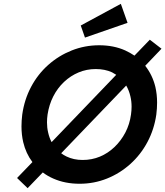

<svg xmlns="http://www.w3.org/2000/svg" viewBox="-20 -948 862 1001"><path d="M124 33 69 -20 149 -103Q115 -148 101 -207Q92 -246 92 -289Q92 -319 96 -351Q107 -429 142 -495Q177 -561 231.5 -609.5Q286 -658 354 -685Q422 -712 497 -712Q573 -712 633 -685Q659 -673 681 -658L761 -741L822 -694L737 -605Q775 -557 790 -495Q799 -456 799 -413Q799 -383 795 -351Q784 -274 749 -208Q714 -142 659.5 -93Q605 -44 537.5 -17Q470 10 395 10Q319 10 258 -17Q228 -30 203 -49ZM586 -558Q575 -565 564 -571Q527 -588 479 -588Q432 -588 390 -570.5Q348 -553 314 -521Q280 -489 258 -446Q236 -403 228 -351Q225 -330 225 -310Q225 -282 231 -257Q237 -230 249 -207ZM411 -114Q459 -114 501 -131.5Q543 -149 577 -181.5Q611 -214 633.5 -257Q656 -300 663 -351Q666 -372 666 -392Q666 -420 660 -445Q653 -476 638 -502L299 -149Q312 -139 327 -132Q364 -114 411 -114ZM423 -752 401 -815 610 -928 645 -829Z"/></svg>

Font: Lexend Med
Style: Italic
Weight: 500
Italic angle: -8.13011°
Designer: Bonnie Shaver-Troup, Thomas Jockin
Foundry: Lexend
Version: Version 1.007